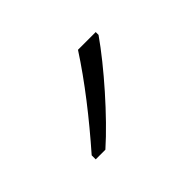

<svg xmlns="http://www.w3.org/2000/svg" viewBox="-49 -919 337 337"><g transform="rotate(-45 119.0 -751.0)"><path d="M198 -823V-830H154C123 -782 83 -731 40 -682V-672H64C107 -710 166 -777 198 -823Z"/></g></svg>

Font: Noto Sans Malayalam UI Condensed ExtraLight
Style: Regular
Weight: 200
Width: 3
Designer: Jelle Bosma - Monotype Design Team
Foundry: Monotype Imaging Inc.
Version: Version 2.104